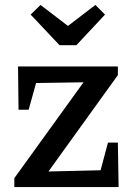

<svg xmlns="http://www.w3.org/2000/svg" viewBox="-20 -757 540 777"><path d="M38 0V-36L318 -424L126 -421L96 -313H55L53 -488H457V-453L176 -63L387 -68L417 -180H457L460 0ZM221 -574 104 -698 144 -737 255 -652 366 -737 405 -698 289 -574Z"/></svg>

Font: Piazzolla 24pt SemiBold
Style: Regular
Weight: 600
Designer: Juan Pablo del Peral
Foundry: Huerta Tipografica
Version: Version 2.005